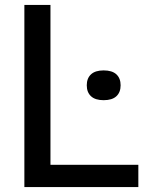

<svg xmlns="http://www.w3.org/2000/svg" viewBox="-20 -760 588 780"><path d="M79 0V-740H185V-90.5H542V0ZM401 -353Q367 -353 349.8 -369Q332.5 -385 332.5 -413.5Q332.5 -442 349.8 -458Q367 -474 401 -474Q435.5 -474 452.8 -458Q470 -442 470 -413.5Q470 -385 452.8 -369Q435.5 -353 401 -353Z"/></svg>

Font: Encode Sans SC Condensed Thin Medium
Style: Regular
Weight: 500
Version: Version 3.002